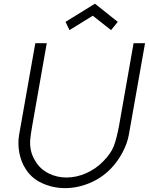

<svg xmlns="http://www.w3.org/2000/svg" viewBox="-20 -978 786 1014"><path d="M470 -895 347 -819 326 -862.5 481.5 -958.5 602 -862.5 566.5 -819ZM660.5 -266.5Q652.5 -220.5 626.5 -172Q601.5 -125 565.5 -87.5Q517.5 -38 454 -11.5Q389.5 15.5 324 15.5Q259 15.5 201.5 -11Q145 -37 114.5 -87.5Q92 -121 82 -171.5Q73 -221.5 81 -266.5L166.5 -750H227L150 -312.5Q141.5 -265 139.5 -238.5Q137.5 -211.5 143.2 -183.8Q149 -156 167.5 -126Q191.5 -85.5 235.5 -63Q279.5 -40.5 331 -40.5Q357 -40.5 383.2 -46.2Q409.5 -52 434.5 -63Q459.5 -74 482.5 -89.8Q505.5 -105.5 525 -126Q565.5 -166.5 580.5 -205.5Q588.5 -225.5 595.2 -252Q602 -278.5 608.5 -312.5L685.5 -750H746Z"/></svg>

Font: Russisch Sans Light
Style: Italic
Weight: 300
Italic angle: -10°
Designer: Michael Sharanda (font) & Cristiano Sobral (main changes)
Foundry: Michael Sharanda
Version: Version 2.00;September 8, 2020;FontCreator 13.0.0.2681 64-bi